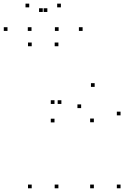

<svg xmlns="http://www.w3.org/2000/svg" viewBox="-90 -1004 730 1034"><path d="M224.5 -755V-775H204.5V-755ZM80.8 -755V-775H60.8V-755ZM80.8 10V-10H60.8V10ZM224.5 10V-10H204.5V10ZM559.2 -382.7V-402.7H539.2V-382.7ZM419.8 -536.1V-556.1H399.8V-536.1ZM240.6 -444.2V-464.2H220.6V-444.2ZM203.5 -444.2V-464.2H183.5V-444.2ZM203.5 -344.8V-364.8H183.5V-344.8ZM347 -421.8V-441.8H327V-421.8ZM415.5 -345.6V-365.6H395.5V-345.6ZM415.5 10V-10H395.5V10ZM559.2 10V-10H539.2V10ZM79.7 -837.5V-857.5H59.7V-837.5ZM165 -939.5V-959.5H145V-939.5ZM140.3 -939.5V-959.5H120.3V-939.5ZM225.7 -837.5V-857.5H205.7V-837.5ZM354.9 -837.5V-857.5H334.9V-837.5ZM237.9 -964.4V-984.4H217.9V-964.4ZM67.4 -964.4V-984.4H47.4V-964.4ZM-49.6 -837.5V-857.5H-69.6V-837.5Z"/></svg>

Font: Monaspace Neon Dots Var
Style: Regular
Weight: 400
Designer: Riley Cran and the Lettermatic Team
Version: Version 1.100 (Monaspace Neon Dots)